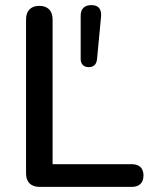

<svg xmlns="http://www.w3.org/2000/svg" viewBox="-20 -732 592 752"><path d="M327 -469C347 -469 358 -480 360 -500L376 -669C378 -698 364 -712 338 -712C311 -712 296 -698 296 -670V-501C296 -481 308 -469 327 -469ZM496 0C526 0 542 -16 542 -45C542 -73 526 -89 496 -89H186V-656C186 -690 167 -709 134 -709C101 -709 82 -690 82 -656V-53C82 -19 101 0 135 0Z"/></svg>

Font: Nunito SemiBold
Style: Regular
Weight: 600
Designer: Vernon Adams
Foundry: Vernon Adams
Version: Version 3.602